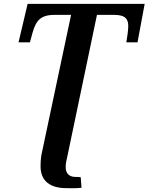

<svg xmlns="http://www.w3.org/2000/svg" viewBox="-20 -734 769 994"><path d="M323 240C341 240 371 242 402 238L398 184C392 182 380 182 371 182C339 182 320 164 320 132C320 111 324 96 329 74L482 -657H571C633 -657 644 -632 644 -598C644 -575 637 -533 634 -515H692L729 -714H123L76 -515H135L148 -563C166 -626 188 -657 263 -657H348L194 70C191 89 190 103 190 127C190 205 242 240 323 240Z"/></svg>

Font: Noto Serif Semi
Style: Italic
Weight: 600
Italic angle: -12°
Designer: Monotype Design Team
Foundry: Monotype Imaging Inc.
Version: Version 1.901